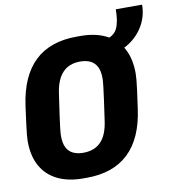

<svg xmlns="http://www.w3.org/2000/svg" viewBox="-88 -875 876 963"><g transform="rotate(-10 350.0 -393.5)"><path d="M257 10Q183 10 128.8 -16.2Q74.5 -42.5 45.2 -94.2Q16 -146 16 -223Q16 -236 17.8 -254.8Q19.5 -273.5 24 -307.5Q28.5 -341.5 36 -398.5Q57 -547.5 135.2 -621.8Q213.5 -696 348 -696H368Q442.5 -696 496.2 -670Q550 -644 579.2 -592Q608.5 -540 608.5 -463Q608.5 -450.5 606.8 -431.5Q605 -412.5 600.8 -378.5Q596.5 -344.5 588 -286.5Q568 -138.5 489.5 -64.2Q411 10 277 10ZM281 -116.5Q338.5 -116.5 371.5 -151Q404.5 -185.5 414 -256Q424 -323 429.2 -363Q434.5 -403 437 -423.8Q439.5 -444.5 440 -453.8Q440.5 -463 440.5 -468Q440.5 -505 428.8 -527.2Q417 -549.5 395.5 -559.8Q374 -570 344 -570Q288 -570 255 -535.5Q222 -501 212 -431Q202 -364 196.5 -324Q191 -284 188.5 -263Q186 -242 185.5 -233Q185 -224 185 -218.5Q185 -182 196.5 -159.5Q208 -137 229.8 -126.8Q251.5 -116.5 281 -116.5ZM488 -575V-656.5Q533.5 -666 549.8 -700.5Q566 -735 566 -797H700Q700 -741 673 -693Q646 -645 598.2 -613.5Q550.5 -582 488 -575Z"/></g></svg>

Font: Chivo Mono Medium
Style: Italic
Weight: 500
Italic angle: -8.05°
Monospace: yes
Designer: Hector Gatti
Foundry: Omnibus-Type
Version: Version 1.008